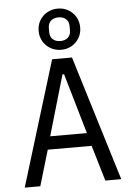

<svg xmlns="http://www.w3.org/2000/svg" viewBox="-63 -1022 726 1068"><g transform="rotate(-5 300.0 -488.0)"><path d="M481 0 422 -199H177L118 0H31L245 -698H356L570 0ZM304 -609H295L197 -272H402ZM300 -746Q268 -746 241.5 -761Q215 -776 199.5 -802Q184 -828 184 -861Q184 -894 199.5 -920Q215 -946 241.5 -961Q268 -976 300 -976Q333 -976 359 -961Q385 -946 400.5 -920Q416 -894 416 -861Q416 -828 400.5 -802Q385 -776 359 -761Q333 -746 300 -746ZM300 -795Q327 -795 342.5 -809.5Q358 -824 358 -850V-872Q358 -898 342.5 -912.5Q327 -927 300 -927Q273 -927 257.5 -912.5Q242 -898 242 -872V-850Q242 -824 257.5 -809.5Q273 -795 300 -795Z"/></g></svg>

Font: Lilex
Style: Regular
Weight: 400
Monospace: yes
Designer: Mike Abbink, Paul van der Laan, Pieter van Rosmalen, Mikhael Khrustik
Foundry: Mikhael Khrustik
Version: Version 2.510